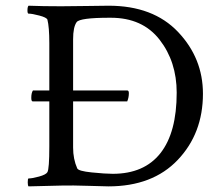

<svg xmlns="http://www.w3.org/2000/svg" viewBox="-20 -663 754 686"><path d="M97.7 -339.8Q97.7 -339.8 434.6 -339.8Q440.4 -339.8 440.4 -330.1Q440.4 -314.5 434.6 -300.8Q434.6 -300.8 96.7 -300.8Q91.8 -300.8 91.8 -313.5Q91.8 -331.1 97.7 -339.8ZM198.2 -640.6Q233.4 -640.6 291.5 -641.6Q349.6 -642.6 368.2 -642.6Q527.3 -642.6 616.2 -548.8Q705.1 -455.1 705.1 -328.1Q705.1 -186.5 615.2 -91.8Q525.4 2.9 367.2 2.9Q355.5 2.9 296.4 1Q237.3 -1 200.2 0L82 2.9Q79.1 0 79.1 -11.7Q79.1 -25.4 82 -25.4Q94.7 -25.4 119.6 -32.2Q144.5 -39.1 149.4 -47.9Q156.2 -59.6 156.2 -139.6V-508.8Q156.2 -566.4 149.4 -592.8Q146.5 -600.6 120.6 -607.4Q94.7 -614.3 82 -614.3Q78.1 -614.3 78.1 -626Q78.1 -638.7 82 -642.6Q132.8 -640.6 198.2 -640.6ZM241.2 -522.5V-135.7Q241.2 -94.7 255.9 -61.5Q259.8 -51.8 308.1 -46.9Q356.4 -42 382.8 -42Q495.1 -42 553.2 -115.7Q611.3 -189.5 611.3 -332Q611.3 -442.4 550.3 -521Q489.3 -599.6 376 -599.6H371.1Q265.6 -599.6 253.9 -584Q241.2 -566.4 241.2 -522.5Z"/></svg>

Font: Crimson Text
Style: Roman
Weight: 400
Version: Version 0.13